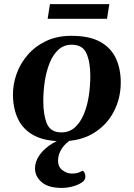

<svg xmlns="http://www.w3.org/2000/svg" viewBox="-20 -668 645 927"><path d="M42.5 -206.1Q41.5 -258.8 59.6 -310.1Q77.6 -361.3 113.8 -403.1Q149.9 -444.8 202.9 -470Q255.9 -495.1 324.7 -495.1Q410.6 -495.1 462.9 -466.6Q515.1 -438 539.1 -387.2Q563 -336.4 563 -270Q563 -193.8 529.5 -129.4Q496.1 -64.9 432.6 -25.6Q369.1 13.7 278.3 13.7Q195.8 13.7 144 -14.2Q92.3 -42 68.1 -91.3Q43.9 -140.6 42.5 -206.1ZM276.4 -28.8Q314.5 -28.8 341.1 -52.5Q367.7 -76.2 384.3 -115.5Q400.9 -154.8 408.4 -203.1Q416 -251.5 416 -300.8Q416 -368.2 397.5 -410.2Q378.9 -452.1 326.2 -452.1Q288.6 -452.1 262.5 -428.5Q236.3 -404.8 220.2 -365.2Q204.1 -325.7 196.5 -277.1Q189 -228.5 189 -179.7Q189 -113.3 206.5 -71Q224.1 -28.8 276.4 -28.8ZM210 -577.1 221.2 -647.9H507.8L496.6 -577.1ZM351.1 -29.3 362.8 -17.1Q309.6 8.8 284.9 40.5Q260.3 72.3 260.3 108.9Q260.3 137.7 281.7 153.8Q303.2 169.9 326.2 169.9Q339.8 169.9 350.1 168Q360.4 166 377 157.2Q380.9 154.8 386.5 163.6Q392.1 172.4 392.1 184.1Q392.1 200.2 379.9 209.5Q363.3 222.7 335 231Q306.6 239.3 277.3 239.3Q212.9 239.3 180.9 211.2Q148.9 183.1 148.9 145Q148.9 111.3 171.9 79.3Q194.8 47.4 234.9 23.4Q274.9 -0.5 325.7 -11.2Z"/></svg>

Font: Gelasio SemiBold
Style: Italic
Weight: 600
Italic angle: -8.5°
Designer: Eben Sorkin
Foundry: Eben Sorkin
Version: Version 1.008